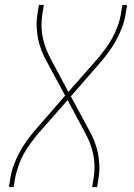

<svg xmlns="http://www.w3.org/2000/svg" viewBox="-20 -755 540 775"><path d="M16 0 22 -37Q26 -63 35.5 -88.5Q45 -114 58 -138.5Q71 -163 87.5 -186Q104 -209 123 -231L243 -369L169 -506Q157 -527 148 -550Q139 -573 134 -597Q129 -621 128 -646.5Q127 -672 131 -698L137 -735H157L151 -698Q147 -674 147.5 -649.5Q148 -625 153 -601.5Q158 -578 166.5 -556.5Q175 -535 186 -515L256 -384L372 -516Q389 -536 405 -557.5Q421 -579 433.5 -602Q446 -625 455 -649.5Q464 -674 468 -698L474 -735H493L487 -698Q483 -672 473.5 -646.5Q464 -621 451 -596.5Q438 -572 421.5 -549Q405 -526 386 -504L266 -366L340 -229Q352 -208 361 -185Q370 -162 375 -138Q380 -114 381 -88.5Q382 -63 378 -37L372 0H352L358 -37Q362 -61 361.5 -85.5Q361 -110 356 -133.5Q351 -157 342.5 -178.5Q334 -200 323 -220L253 -351L137 -219Q120 -199 104 -177.5Q88 -156 75.5 -133Q63 -110 54.5 -85.5Q46 -61 41 -37L35 0Z"/></svg>

Font: Iosevka Curly Thin Oblique
Style: Regular
Weight: 100
Italic angle: -9°
Monospace: yes
Designer: Belleve Invis
Foundry: Belleve Invis
Version: Version 11.1.0; ttfautohint (v1.8.3)